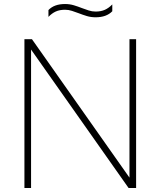

<svg xmlns="http://www.w3.org/2000/svg" viewBox="-20 -935 798 955"><path d="M101.5 0V-740H139L624 -51.5V-740H657V0H619.5L134.5 -688.5V0ZM455.5 -849Q432.5 -849 411.8 -855.2Q391 -861.5 372 -869Q354.5 -875.5 337.8 -881Q321 -886.5 303.5 -886.5Q277 -886.5 257.5 -877.8Q238 -869 221 -851V-885Q249.5 -915 303.5 -915Q326.5 -915 347.2 -908.8Q368 -902.5 387 -895Q404.5 -888.5 421.2 -883Q438 -877.5 455.5 -877.5Q482 -877.5 501.5 -886.2Q521 -895 538.5 -913V-879Q509.5 -849 455.5 -849Z"/></svg>

Font: Encode Sans Semi Expanded Thin
Style: Regular
Weight: 100
Width: 6
Designer: Multiple Designers
Foundry: Impallari Type
Version: Version 3.000; ttfautohint (v1.8.3) -l 8 -r 50 -G 200 -x 14 